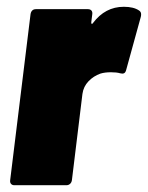

<svg xmlns="http://www.w3.org/2000/svg" viewBox="-20 -547 436 566"><path d="M390 -516Q396 -512 396 -505Q396 -500 395 -497L352 -341Q350 -333 345.5 -331Q341 -329 334 -331Q324 -334 307 -334Q289 -334 276 -330Q256 -323 241 -307.5Q226 -292 223 -270L192 -16Q191 -9 186.5 -5Q182 -1 176 -1H22Q16 -1 12.5 -5Q9 -9 10 -16L70 -505Q71 -512 75 -516Q79 -520 86 -520H239Q246 -520 249.5 -516Q253 -512 252 -505L249 -481Q249 -477 250.5 -476.5Q252 -476 254 -479Q290 -527 345 -527Q374 -527 390 -516Z"/></svg>

Font: Barlow Semi Condensed Black
Style: Italic
Weight: 900
Width: 4
Italic angle: -7°
Designer: Jeremy Tribby
Foundry: Tribby Type
Version: Version 1.408